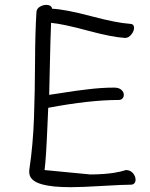

<svg xmlns="http://www.w3.org/2000/svg" viewBox="-20 -755 617 789"><path d="M129.9 -707Q131.3 -719.7 143.8 -727.3Q156.2 -734.9 170.9 -734.9Q180.2 -734.9 186.8 -730.7Q193.4 -726.6 193.8 -719.2Q248 -716.8 353.8 -688.7Q459.5 -660.6 513.2 -657.2Q530.8 -657.2 530.8 -640.1Q530.8 -627 519.5 -613Q508.3 -599.1 494.1 -599.1Q440.4 -602.1 339.6 -629.4Q238.8 -656.7 189.9 -661.1Q187 -589.8 185.3 -503.4Q183.6 -417 182.1 -365.2Q196.3 -367.2 233.6 -373Q271 -378.9 290.3 -381.6Q309.6 -384.3 340.1 -387.9Q370.6 -391.6 397 -393.3Q423.3 -395 449.2 -395Q468.3 -395 478.5 -386Q488.8 -377 488.8 -365.2Q488.8 -356.4 483.2 -350.3Q477.5 -344.2 467.8 -344.2Q349.1 -344.2 178.2 -312Q177.7 -303.7 175 -239.5Q172.4 -175.3 169.4 -128.2Q166.5 -81.1 163.1 -56.2L351.1 -38.1Q379.4 -38.1 404.8 -40Q430.2 -42 446 -44.4Q461.9 -46.9 473.4 -49.6Q484.9 -52.2 490.7 -54.2Q496.6 -56.2 497.1 -56.2Q515.1 -56.2 526.1 -43.7Q537.1 -31.2 537.1 -16.1Q537.1 -7.3 532 -1.7Q526.9 3.9 518.1 3.9Q487.3 3.9 401.4 9Q315.4 14.2 272 14.2Q233.9 14.2 204.8 11.5Q175.8 8.8 151.1 2Q126.5 -4.9 113.3 -17.3Q100.1 -29.8 100.1 -47.9Q100.1 -57.1 101.1 -62Q115.7 -160.2 119.6 -269Q123.5 -377.9 124 -500.7Q124.5 -623.5 129.9 -707Z"/></svg>

Font: Zhizn
Style: Regular
Weight: 400
Designer: Peter Zharnov
Foundry: Peter Zharnov
Version: Version 1.000